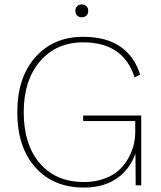

<svg xmlns="http://www.w3.org/2000/svg" viewBox="-20 -836 725 866"><path d="M370 -766Q362 -758 349 -758Q336 -758 328 -766Q320 -774 320 -787Q320 -800 328 -808Q336 -816 349 -816Q362 -816 370 -808Q378 -800 378 -787Q378 -774 370 -766ZM355 -315H617V0H592L591 -144Q566 -72 506.5 -31Q447 10 359 10Q220 10 139 -81.5Q58 -173 58 -330Q58 -486 139.5 -578Q221 -670 355 -670Q557 -670 612 -500L587 -487Q537 -645 355 -645Q234 -645 160.5 -559.5Q87 -474 87 -330Q87 -184 159.5 -99.5Q232 -15 359 -15Q409 -15 450 -30Q491 -45 516.5 -68.5Q542 -92 559 -122.5Q576 -153 583 -183Q590 -213 590 -242V-290H355Z"/></svg>

Font: Elaine Sans ExtraLight
Style: Regular
Weight: 275
Designer: Wei Huang
Foundry: Wei Huang
Version: Version 2.001;December 24, 2019;FontCreator 12.0.0.2547 64-b